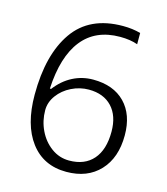

<svg xmlns="http://www.w3.org/2000/svg" viewBox="-110 -811 791 907"><g transform="rotate(15 285.5 -357.5)"><path d="M60 -304Q60 -500 138.5 -612.5Q217 -725 380 -725Q427 -725 466 -714V-659Q430 -672 380 -672Q260 -672 195 -590Q130 -508 122 -350H128Q163 -396 209.5 -420Q256 -444 309 -444Q409 -444 465 -386.5Q521 -329 521 -228Q521 -118 461 -54Q401 10 298 10Q186 10 123 -73.5Q60 -157 60 -304ZM456 -228Q456 -306 415 -349.5Q374 -393 302 -393Q258 -393 217.5 -373Q177 -353 152 -319Q127 -285 127 -246Q127 -194 149 -148Q171 -102 210 -73.5Q249 -45 297 -45Q373 -45 414.5 -92.5Q456 -140 456 -228Z"/></g></svg>

Font: OpenSansMMV
Style: Light
Weight: 300
Foundry: Ascender Corporation
Version: Version 4.001